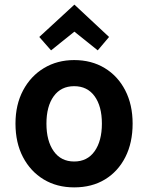

<svg xmlns="http://www.w3.org/2000/svg" viewBox="-20 -798 642 831"><path d="M301 13Q226 13 169 -21.5Q112 -56 79.5 -118Q47 -180 47 -263Q47 -345 80 -407Q113 -469 170.5 -503.5Q228 -538 301 -538Q376 -538 433 -503.5Q490 -469 522 -407Q554 -345 554 -263Q554 -180 522.5 -118Q491 -56 434.5 -21.5Q378 13 301 13ZM301 -99Q358 -99 389.5 -143.5Q421 -188 421 -263Q421 -338 389.5 -381.5Q358 -425 301 -425Q244 -425 212.5 -381.5Q181 -338 181 -263Q181 -188 212.5 -143.5Q244 -99 301 -99ZM201 -580 150 -638 302 -778 452 -638 403 -580 302 -661Z"/></svg>

Font: Ubuntu Sans
Style: Bold
Weight: 700
Designer: Dalton Maag Ltd
Foundry: Dalton Maag Ltd
Version: Version 1.006; ttfautohint (v1.8.4.7-5d5b)